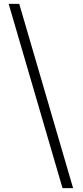

<svg xmlns="http://www.w3.org/2000/svg" viewBox="-20 -801 432 998"><path d="M360 177H305L25 -781H80Z"/></svg>

Font: Merriweather 96pt Light
Style: Regular
Weight: 300
Version: Version 2.100